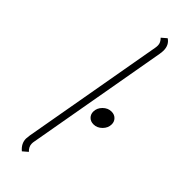

<svg xmlns="http://www.w3.org/2000/svg" viewBox="-244 -728 755 755"><g transform="rotate(45 134.0 -350.0)"><path d="M57 -37Q57 -42 59 -56L164 -650Q165 -655 165 -663Q165 -678 151 -692L172 -710Q195 -695 195 -664Q195 -658 193 -644L88 -50Q87 -46 87 -39Q87 -22 102 -8L81 10Q57 -10 57 -37ZM169 -299Q169 -319 184.5 -334.5Q200 -350 220 -350Q236 -350 246 -340Q256 -330 256 -315Q256 -295 240.5 -279.5Q225 -264 205 -264Q189 -264 179 -274Q169 -284 169 -299Z"/></g></svg>

Font: KoHo ExtraLight
Style: Italic
Weight: 275
Italic angle: -10°
Version: Version 1.000; ttfautohint (v1.6)